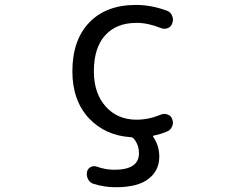

<svg xmlns="http://www.w3.org/2000/svg" viewBox="-20 -578 1040 794"><path d="M646.5 -104.5Q660.2 -109.4 674.3 -104Q688.5 -98.6 692.4 -84Q695.3 -77.1 695.3 -70.3Q695.3 -62.5 691.4 -54.7Q685.5 -40 670.9 -34.2Q640.6 -21.5 616.2 -17.6Q614.3 -17.6 613.3 -15.1Q612.3 -12.7 614.3 -10.7Q638.7 24.4 638.7 70.3Q638.7 127 594.2 161.6Q549.8 196.3 459 196.3Q412.1 196.3 368.2 182.6Q352.5 178.7 344.7 164.1Q338.9 153.3 338.9 141.6Q338.9 137.7 339.8 132.8Q342.8 119.1 355 112.8Q367.2 106.4 380.9 111.3Q416 124 453.1 124Q554.7 124 554.7 55.7Q554.7 20.5 532.2 -5.9Q527.3 -10.7 520.5 -10.7Q416 -17.6 348.6 -87.9Q279.3 -162.1 279.3 -283.2Q279.3 -412.1 349.1 -484.9Q418.9 -557.6 542 -557.6Q605.5 -557.6 668.9 -534.2Q684.6 -529.3 691.4 -513.7Q695.3 -504.9 695.3 -496.1Q695.3 -489.3 692.4 -482.4Q688.5 -467.8 674.3 -461.9Q660.2 -456.1 645.5 -461.9Q592.8 -483.4 544.9 -483.4Q460.9 -483.4 414.6 -431.6Q368.2 -379.9 368.2 -283.2Q368.2 -192.4 417 -137.7Q465.8 -83 544.9 -83Q594.7 -83 646.5 -104.5Z"/></svg>

Font: Rounded Mgen+ 2m regular
Style: Regular
Weight: 400
Designer: [Source Han Sans]
Ryoko NISHIZUKA  (kana & ideographs); Paul D. Hunt (Latin, Greek & Cyrillic); Wenlong ZHANG  (bopomofo
Version: Version 1.059.20150602